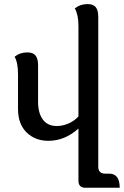

<svg xmlns="http://www.w3.org/2000/svg" viewBox="-20 -676 601 931"><path d="M560.5 234.4H394Q360.4 234.4 360.4 200.2V-52.7Q294.4 6.8 214.4 6.8Q150.4 6.8 108.9 -33.9Q67.4 -74.7 67.4 -147V-315.9Q67.4 -372.1 50.8 -400.9Q76.7 -421.9 112.3 -421.9Q140.6 -421.9 152.6 -406.5Q164.6 -391.1 164.6 -360.4V-182.1Q164.6 -127.9 187.7 -96.4Q210.9 -64.9 255.4 -64.9Q282.2 -64.9 310.3 -76.4Q338.4 -87.9 360.4 -111.3V-550.3Q360.4 -604.5 342.8 -635.3Q368.7 -656.2 404.3 -656.2Q432.6 -656.2 444.6 -640.9Q456.5 -625.5 456.5 -594.7V132.3Q456.5 166 490.2 166H509.3Q560.5 166 560.5 234.4Z"/></svg>

Font: Bainsley
Style: Regular
Weight: 400
Designer: Paul James MIller
Foundry: High-Logic / Made with FontCreator
Version: Version 1.411;March 28, 2021;FontCreator 13.0.0.2683 64-bit